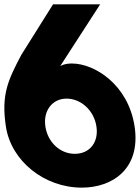

<svg xmlns="http://www.w3.org/2000/svg" viewBox="-26 -845 641 880"><path d="M433 -825H217L72 -594C10 -477 -21 -410 1 -265C25 -107 177 15 349 15C488 15 620 -70 591 -265C562 -457 408 -554 303 -554C268 -554 250 -542 250 -542ZM182 -265C171 -339 215 -393 279 -393C345 -393 405 -339 416 -265C427 -193 385 -140 317 -140C249 -140 193 -193 182 -265Z"/></svg>

Font: Poland Can Into
Style: Bold
Weight: 700
Foundry: Cannot Into Space Fonts
Version: Version 0.99